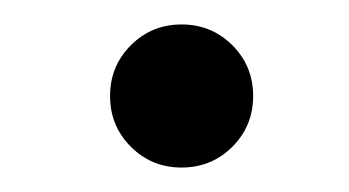

<svg xmlns="http://www.w3.org/2000/svg" viewBox="-20 -127 285 157"><path d="M128.5 10Q104 10 87 -7Q70 -24 70 -48.5Q70 -73 87 -90Q104 -107 128.5 -107Q153 -107 170 -90Q187 -73 187 -48.5Q187 -24 170 -7Q153 10 128.5 10Z"/></svg>

Font: Cherry Swash
Style: Regular
Weight: 400
Designer: Kasatkina Nataliya
Foundry: Nataliya Kasatkina
Version: Version 1.001